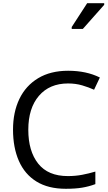

<svg xmlns="http://www.w3.org/2000/svg" viewBox="-20 -1164 672 1194"><path d="M403 -645Q288 -645 222 -568Q156 -491 156 -357Q156 -224 217.5 -146.5Q279 -69 402 -69Q449 -69 491 -77Q533 -85 573 -97V-19Q533 -4 490.5 3Q448 10 389 10Q280 10 207 -35Q134 -80 97.5 -163Q61 -246 61 -358Q61 -466 100.5 -548.5Q140 -631 217 -677.5Q294 -724 404 -724Q517 -724 601 -682L565 -606Q532 -621 491.5 -633Q451 -645 403 -645ZM426 -984V-996L522 -1144H628V-1134L495 -984Z"/></svg>

Font: Noto Sans Tifinagh Rhissa Ixa
Style: Regular
Weight: 400
Designer: JamraPatel
Foundry: JamraPatel LLC
Version: Version 2.006; ttfautohint (v1.8.4.7-5d5b)